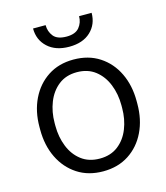

<svg xmlns="http://www.w3.org/2000/svg" viewBox="-111 -814 786 909"><g transform="rotate(-15 282.5 -359.5)"><path d="M44.9 -257.3V-271Q44.9 -347.7 74.2 -408Q103.5 -468.3 156.7 -503.2Q210 -538.1 282.2 -538.1Q355.5 -538.1 409.2 -503.2Q462.9 -468.3 491.9 -408Q521 -347.7 521 -271V-257.3Q521 -180.7 491.9 -120.4Q462.9 -60.1 409.4 -25.1Q356 9.8 283.2 9.8Q210.4 9.8 157 -25.1Q103.5 -60.1 74.2 -120.4Q44.9 -180.7 44.9 -257.3ZM119.1 -271V-257.3Q119.1 -202.1 137.7 -155.5Q156.2 -108.9 192.9 -80.8Q229.5 -52.7 283.2 -52.7Q336.4 -52.7 372.8 -80.8Q409.2 -108.9 427.7 -155.5Q446.3 -202.1 446.3 -257.3V-271Q446.3 -325.2 427.7 -372.1Q409.2 -418.9 372.6 -447.5Q335.9 -476.1 282.2 -476.1Q229 -476.1 192.6 -447.5Q156.2 -418.9 137.7 -372.1Q119.1 -325.2 119.1 -271ZM361.8 -729.5H423.3Q423.3 -673.3 385.3 -637.5Q347.2 -601.6 280.3 -601.6Q213.9 -601.6 175 -637.5Q136.2 -673.3 136.2 -729.5H197.8Q197.8 -698.2 216.3 -674.8Q234.9 -651.4 280.3 -651.4Q323.7 -651.4 342.8 -674.8Q361.8 -698.2 361.8 -729.5Z"/></g></svg>

Font: Vazirmatn RD FD Light
Style: Regular
Weight: 300
Designer: Saber Rastikerdar
Foundry: Saber Rastikerdar
Version: Version 33.003